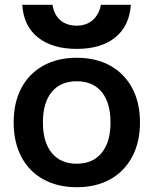

<svg xmlns="http://www.w3.org/2000/svg" viewBox="-20 -771 641 801"><path d="M300 10Q220 10 160.5 -23Q101 -56 69 -117Q37 -178 37 -260Q37 -343 69 -403.5Q101 -464 160.5 -497Q220 -530 300 -530Q381 -530 440 -497Q499 -464 531.5 -403.5Q564 -343 564 -260Q564 -178 531.5 -117Q499 -56 440 -23Q381 10 300 10ZM300 -88Q367 -88 404 -133Q441 -178 441 -260Q441 -343 404 -387.5Q367 -432 300 -432Q233 -432 196 -387.5Q159 -343 159 -260Q159 -178 196 -133Q233 -88 300 -88ZM300 -567Q198 -567 138 -615Q78 -663 73 -751H199Q205 -710 231.5 -687Q258 -664 300 -664Q340 -664 366.5 -687Q393 -710 401 -751H526Q520 -663 461 -615Q402 -567 300 -567Z"/></svg>

Font: M PLUS 2 SemiBold
Style: Regular
Weight: 600
Designer: Coji Morishita
Foundry: UNDERFOREST DESIGN
Version: Version 1.001